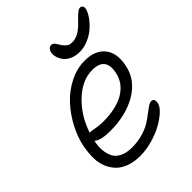

<svg xmlns="http://www.w3.org/2000/svg" viewBox="-225 -877 1043 1043"><g transform="rotate(-45 296.5 -356.0)"><path d="M403.8 -586.9Q372.1 -586.9 347.7 -598.1Q323.2 -609.4 310.8 -626Q298.3 -642.6 293.2 -660.9Q288.1 -679.2 291 -694.8Q293.5 -707 301 -715.6Q308.6 -724.1 320.8 -724.1Q327.1 -724.1 333 -720Q338.9 -715.8 341.8 -711.4Q344.7 -707 350.6 -697.5Q356.4 -688 358.9 -684.1Q370.6 -668 381.8 -660.4Q393.1 -652.8 412.1 -652.8Q449.2 -652.8 488.8 -686Q499 -694.8 517.8 -714.6Q536.6 -734.4 550.3 -745.6Q564 -756.8 574.2 -756.8Q584.5 -756.8 589.4 -748.8Q594.2 -740.7 591.8 -729Q587.4 -709.5 570.8 -685.3Q554.2 -661.1 529.8 -638.9Q505.4 -616.7 471.4 -601.8Q437.5 -586.9 403.8 -586.9ZM237.8 44.9Q191.9 44.9 156.2 32.5Q120.6 20 97.9 -2.7Q75.2 -25.4 62 -57.1Q48.8 -88.9 48.1 -126.7Q47.4 -164.6 55.2 -208Q66.9 -267.6 97.4 -325.7Q127.9 -383.8 170.9 -430.4Q213.9 -477.1 271.2 -506.1Q328.6 -535.2 388.2 -535.2Q467.3 -535.2 505.6 -488.3Q543.9 -441.4 526.9 -357.9Q509.3 -268.1 424.3 -217Q339.4 -166 216.8 -166Q142.1 -166 118.2 -189.9Q109.9 -154.8 112.8 -123.5Q115.7 -92.3 127.9 -69.1Q140.1 -45.9 168 -32.5Q195.8 -19 236.8 -19Q280.3 -19 318.1 -29.8Q356 -40.5 380.9 -55.9Q405.8 -71.3 425.5 -86.9Q445.3 -102.5 461.2 -113.3Q477.1 -124 487.8 -124Q513.2 -124 505.9 -88.9Q501.5 -69.3 476.6 -46.1Q451.7 -22.9 415.3 -2.7Q378.9 17.6 330.8 31.2Q282.7 44.9 237.8 44.9ZM138.2 -238.8Q145 -238.8 171.9 -233.9Q198.7 -229 222.2 -229Q326.2 -229 387.2 -265.4Q448.2 -301.8 461.9 -370.1Q481.4 -470.2 381.8 -470.2Q303.2 -470.2 232.9 -403.1Q162.6 -335.9 130.9 -238.8Z"/></g></svg>

Font: Shantell Sans Irregular
Style: Italic
Weight: 300
Italic angle: -11.31°
Designer: Stephen Nixon, Anya Danilova, Shantell Martin
Foundry: Arrow Type
Version: Version 1.006;[9816181b4]